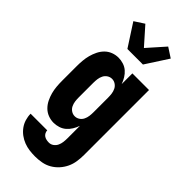

<svg xmlns="http://www.w3.org/2000/svg" viewBox="-309 -836 1118 1118"><g transform="rotate(45 250.0 -277.5)"><path d="M248 223Q225 223 201.5 220Q178 217 156 208.5Q134 200 115 186Q96 172 82 153Q68 134 61 111Q54 88 54 65H191Q191 75 196 84.5Q201 94 209.5 99.5Q218 105 228 107Q238 109 248 109Q264 109 277 99.5Q290 90 296.5 76Q303 62 305 46.5Q307 31 307 15V-88Q300 -68 289 -50Q278 -32 262.5 -18.5Q247 -5 226.5 1.5Q206 8 186 8Q162 8 140 -0.5Q118 -9 101.5 -25.5Q85 -42 74.5 -63.5Q64 -85 58 -107.5Q52 -130 50 -153.5Q48 -177 48 -200V-320Q48 -343 50 -366.5Q52 -390 58 -412.5Q64 -435 74.5 -456.5Q85 -478 101.5 -494.5Q118 -511 140 -519.5Q162 -528 186 -528Q206 -528 226.5 -521.5Q247 -515 262.5 -501.5Q278 -488 289 -470Q300 -452 307 -432V-520H444V15Q444 42 440 69Q436 96 424.5 120.5Q413 145 394.5 165.5Q376 186 352.5 199.5Q329 213 302 218Q275 223 248 223ZM246 -106Q262 -106 275.5 -115Q289 -124 296 -138.5Q303 -153 305 -168.5Q307 -184 307 -200V-320Q307 -336 305 -351.5Q303 -367 296 -381.5Q289 -396 275.5 -405Q262 -414 246 -414Q230 -414 216.5 -405Q203 -396 196 -381.5Q189 -367 187 -351.5Q185 -336 185 -320V-200Q185 -184 187 -168.5Q189 -153 196 -138.5Q203 -124 216.5 -115Q230 -106 246 -106ZM186 -600 96 -739 156 -778 250 -672 344 -778 404 -739 314 -600Z"/></g></svg>

Font: Iosevka Term Curly Heavy
Style: Regular
Weight: 900
Designer: Belleve Invis
Foundry: Belleve Invis
Version: Version 32.3.0